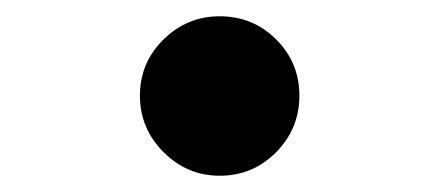

<svg xmlns="http://www.w3.org/2000/svg" viewBox="-20 -498 540 236"><path d="M250 -282Q210 -282 181 -311Q152 -340 152 -380.5Q152 -421 181 -449.5Q210 -478 250 -478Q291 -478 319.5 -449.5Q348 -421 348 -380.5Q348 -340 319.5 -311Q291 -282 250 -282Z"/></svg>

Font: GenRyuMin TW M
Style: Regular
Weight: 500
Version: Version 1.501;PS 1;hotconv 16.6.51;makeotf.lib2.5.65220